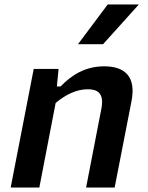

<svg xmlns="http://www.w3.org/2000/svg" viewBox="-20 -834 660 854"><path d="M490 0 565 -384.5C586 -493.5 535.5 -539 443.5 -539C360.5 -539 299.5 -501.5 249.5 -449.5H233L240.5 -527.5H130L27.5 0H155L227.5 -376C272 -413 319.5 -437 370.5 -437C414.5 -437 444 -419 431 -351L363 0ZM327 -637.5 459 -814H597.5L438.5 -637.5Z"/></svg>

Font: Monaspace Neon SemiBold
Style: Italic
Weight: 600
Italic angle: -11°
Designer: Riley Cran & the Lettermatic Team
Foundry: Lettermatic
Version: Version 1.200 (Monaspace Neon)